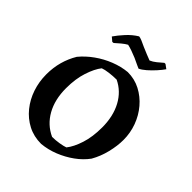

<svg xmlns="http://www.w3.org/2000/svg" viewBox="-237 -997 1148 1148"><g transform="rotate(45 337.5 -422.5)"><path d="M307 12Q245 12 195 -14Q145 -40 109 -84.5Q73 -129 54 -185.5Q35 -242 35 -304Q35 -361 49 -411.5Q63 -462 90 -507Q123 -547 168.5 -579.5Q214 -612 266 -632.5Q318 -653 370 -658Q428 -658 477 -632.5Q526 -607 562.5 -564Q599 -521 619 -466.5Q639 -412 639 -353Q639 -303 625 -245.5Q611 -188 583 -139Q553 -98 508.5 -66Q464 -34 412.5 -13.5Q361 7 307 12ZM324 -64Q353 -64 383 -69Q413 -74 429 -80Q457 -115 476.5 -175.5Q496 -236 496 -315Q496 -410 459 -478.5Q422 -547 355 -579Q325 -579 293.5 -575Q262 -571 244 -564Q217 -530 197 -469Q177 -408 177 -329Q177 -233 215.5 -164.5Q254 -96 324 -64ZM177 -720 152 -741Q171 -769 201 -802Q231 -835 267 -857Q275 -857 293.5 -849.5Q312 -842 332 -832Q353 -823 376 -813.5Q399 -804 413 -799Q432 -807 450.5 -822Q469 -837 486 -852H495L521 -833Q508 -814 486.5 -790Q465 -766 442 -746Q419 -726 401 -718Q397 -719 378.5 -728Q360 -737 338 -747Q317 -756 294 -764Q271 -772 256 -775Q241 -767 221.5 -751Q202 -735 187 -721Z"/></g></svg>

Font: Labrada SemiBold
Style: Regular
Weight: 600
Designer: Mercedes Jáuregui
Foundry: Omnibus-Type Team
Version: Version 1.000; ttfautohint (v1.8.4.7-5d5b)